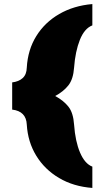

<svg xmlns="http://www.w3.org/2000/svg" viewBox="-20 -732 497 946"><path d="M435 194Q342 187 271 145Q200 103 158.5 35Q117 -33 112 -118Q109 -184 40 -192V-326Q73 -330 92 -347.5Q111 -365 112 -399Q117 -487 159 -554.5Q201 -622 272 -663Q343 -704 435 -712V-607Q396 -592 373.5 -535.5Q351 -479 345 -399Q341 -342 317 -311.5Q293 -281 252 -259Q294 -236 317.5 -206Q341 -176 345 -118Q351 -35 374.5 20Q398 75 435 89Z"/></svg>

Font: Paytone One
Style: Regular
Weight: 400
Designer: Vernon Adams
Foundry: Vernon Adams
Version: Version 1.002; ttfautohint (v1.8.4.7-5d5b);gftools[0.9.23]